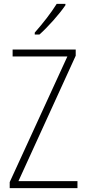

<svg xmlns="http://www.w3.org/2000/svg" viewBox="-20 -969 445 989"><path d="M317 -942V-949H272C242 -901 202 -850 159 -801V-791H183C226 -829 285 -895 317 -942ZM379 0V-36H75L370 -682V-714H45V-678H327L30 -31V0Z"/></svg>

Font: Noto Sans Sinhala UI Condensed ExtraLight
Style: Regular
Weight: 200
Width: 3
Designer: Jelle Bosma - Monotype Design Team
Foundry: Monotype Imaging Inc.
Version: Version 2.006